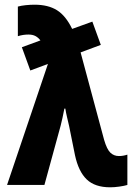

<svg xmlns="http://www.w3.org/2000/svg" viewBox="-20 -787 570 817"><path d="M449 10Q384 10 349 -23.5Q314 -57 299 -127L274 -251Q269 -273 265 -289.5Q261 -306 258 -325H254Q250 -305 246 -286Q242 -267 238 -252L169 0H10L184 -515L109 -487L73 -586L152 -615Q143 -627 131 -633.5Q119 -640 101 -640Q78 -640 56 -633V-759Q70 -763 89.5 -765Q109 -767 127 -767Q185 -767 222.5 -743.5Q260 -720 287 -664L373 -695L409 -596L323 -564L423 -192Q435 -151 450 -137Q465 -123 486 -123Q504 -123 522 -129V0Q509 4 488 7Q467 10 449 10Z"/></svg>

Font: Noto Sans Mono Condensed Black
Style: Regular
Weight: 900
Width: 3
Designer: Monotype Design Team
Foundry: Monotype Imaging Inc.
Version: Version 2.014